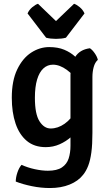

<svg xmlns="http://www.w3.org/2000/svg" viewBox="-20 -752 570 993"><path d="M486 -442.5Q471 -429 464.5 -405Q458 -381 458 -353.5V-65.5Q458 -5 452.5 36.2Q447 77.5 436.2 105.2Q425.5 133 409.5 152.5Q384.5 184.5 340.2 202.5Q296 220.5 238.5 220.5Q192 220.5 144.5 210.8Q97 201 61.5 187Q61.5 165.5 70 140.2Q78.5 115 91.5 100.5Q123 115 160 123Q197 131 227.5 131Q274.5 131 300 114Q325.5 97 335 67.8Q344.5 38.5 344.5 2V-366Q344.5 -417.5 368.2 -456.5Q392 -495.5 445 -502.5Q458 -494 470.2 -476.2Q482.5 -458.5 486 -442.5ZM41 -246.5Q41 -334.5 69 -392.8Q97 -451 141.2 -479.8Q185.5 -508.5 234.5 -508.5Q279.5 -508.5 312.2 -494.8Q345 -481 367.8 -460Q390.5 -439 406.5 -418L389.5 -319.5Q362.5 -364 325.5 -390.8Q288.5 -417.5 254 -417.5Q225.5 -417.5 204.5 -398.2Q183.5 -379 172 -341Q160.5 -303 160.5 -246Q160.5 -162 184.2 -124.8Q208 -87.5 242 -87.5Q279.5 -87.5 314.2 -112Q349 -136.5 369 -177L386.5 -90Q372 -66 346.8 -43.2Q321.5 -20.5 288.2 -5.8Q255 9 216.5 9Q157.5 9 118.8 -23.2Q80 -55.5 60.5 -113Q41 -170.5 41 -246.5ZM218.5 -557 122.5 -682.5Q130.5 -701 147 -714.8Q163.5 -728.5 176.5 -732.5L269.5 -643L363 -732.5Q376 -728.5 392.5 -714.8Q409 -701 417 -682.5L321 -557Q310.5 -554 297 -552.5Q283.5 -551 269.5 -551Q256 -551 242.5 -552.5Q229 -554 218.5 -557Z"/></svg>

Font: Signika Medium
Style: Regular
Weight: 500
Designer: Anna Giedry
Foundry: Anna Giedry
Version: Version 2.000